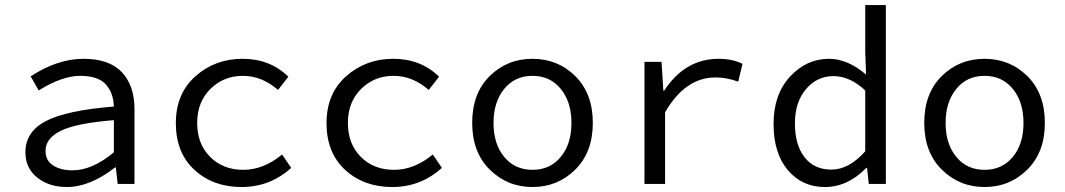

<svg xmlns="http://www.w3.org/2000/svg" viewBox="-20 -732 4237 764"><path d="M161.1 -131.8Q161.1 -92.8 191.7 -73.5Q222.2 -54.2 268.1 -54.2Q347.2 -54.2 433.1 -126V-253.9Q283.2 -241.7 222.2 -211.7Q161.1 -181.6 161.1 -131.8ZM81.1 -126Q81.1 -208 163.1 -250.5Q245.1 -293 433.1 -308.1Q431.2 -363.3 400.6 -396.7Q370.1 -430.2 298.8 -430.2Q227.5 -430.2 133.8 -372.1L102.1 -428.2Q209 -498 312 -498Q415 -498 465.1 -444.6Q515.1 -391.1 515.1 -297.9V0H448.2L440.9 -65.9H438Q337.9 12.2 246.1 12.2Q175.3 12.2 128.2 -25.4Q81.1 -63 81.1 -126Z M679.7 -242.2Q679.7 -359.4 757.8 -428.7Q835.9 -498 945.3 -498Q1054.7 -498 1127.4 -426.8L1086.4 -374Q1022.5 -430.2 946.3 -430.2Q870.1 -430.2 817.4 -378.2Q764.6 -326.2 764.6 -242.7Q764.6 -159.2 816.2 -107.7Q867.7 -56.2 948.2 -56.2Q1028.8 -56.2 1102.5 -117.2L1138.7 -64Q1054.7 12.2 941.4 12.2Q828.1 12.2 753.9 -55.9Q679.7 -124 679.7 -242.2Z M1279.3 -242.2Q1279.3 -359.4 1357.4 -428.7Q1435.5 -498 1544.9 -498Q1654.3 -498 1727.1 -426.8L1686 -374Q1622.1 -430.2 1545.9 -430.2Q1469.7 -430.2 1417 -378.2Q1364.3 -326.2 1364.3 -242.7Q1364.3 -159.2 1415.8 -107.7Q1467.3 -56.2 1547.9 -56.2Q1628.4 -56.2 1702.1 -117.2L1738.3 -64Q1654.3 12.2 1541 12.2Q1427.7 12.2 1353.5 -55.9Q1279.3 -124 1279.3 -242.2Z M1986.3 -378.2Q1943.8 -326.2 1943.8 -242.7Q1943.8 -159.2 1986.3 -107.7Q2028.8 -56.2 2098.9 -56.2Q2168.9 -56.2 2211.4 -107.7Q2253.9 -159.2 2253.9 -242.7Q2253.9 -326.2 2211.4 -378.2Q2168.9 -430.2 2098.9 -430.2Q2028.8 -430.2 1986.3 -378.2ZM1929 -56.9Q1858.9 -126 1858.9 -243.2Q1858.9 -360.4 1928.5 -429.2Q1998 -498 2098.9 -498Q2199.7 -498 2269.3 -429Q2338.9 -359.9 2338.9 -242.9Q2338.9 -126 2268.8 -56.9Q2198.7 12.2 2098.9 12.2Q1999 12.2 1929 -56.9Z M2544.4 0V-485.8H2612.3L2619.6 -371.1H2622.6Q2705.6 -498 2839.4 -498Q2894.5 -498 2934.6 -478L2917.5 -407.2Q2869.6 -424.3 2826.7 -423.8Q2706.5 -423.8 2626.5 -285.2V0Z M3422.9 -129.9V-372.1Q3361.8 -429.2 3296.4 -429.2Q3231 -429.2 3187 -377.2Q3143.1 -325.2 3143.1 -240.7Q3143.1 -156.2 3181.2 -106.7Q3219.2 -57.1 3288.6 -57.1Q3357.9 -57.1 3422.9 -129.9ZM3278.8 -498Q3353 -498 3426.3 -435.1L3422.9 -524.9V-711.9H3504.9V0H3437L3430.2 -64H3427.2Q3353 12.2 3262.5 12.2Q3171.9 12.2 3115 -54.9Q3058.1 -122.1 3058.1 -239Q3058.1 -356 3123.5 -427Q3189 -498 3278.8 -498Z M3785.2 -378.2Q3742.7 -326.2 3742.7 -242.7Q3742.7 -159.2 3785.2 -107.7Q3827.6 -56.2 3897.7 -56.2Q3967.8 -56.2 4010.3 -107.7Q4052.7 -159.2 4052.7 -242.7Q4052.7 -326.2 4010.3 -378.2Q3967.8 -430.2 3897.7 -430.2Q3827.6 -430.2 3785.2 -378.2ZM3727.8 -56.9Q3657.7 -126 3657.7 -243.2Q3657.7 -360.4 3727.3 -429.2Q3796.9 -498 3897.7 -498Q3998.5 -498 4068.1 -429Q4137.7 -359.9 4137.7 -242.9Q4137.7 -126 4067.6 -56.9Q3997.6 12.2 3897.7 12.2Q3797.9 12.2 3727.8 -56.9Z"/></svg>

Font: SourceCodePro-Regular
Style: Regular
Weight: 400
Monospace: yes
Designer: Paul D. Hunt
Foundry: Adobe Systems Incorporated
Version: Version 1.009;PS 1.000;hotconv 1.0.70;makeotf.lib2.5.5900